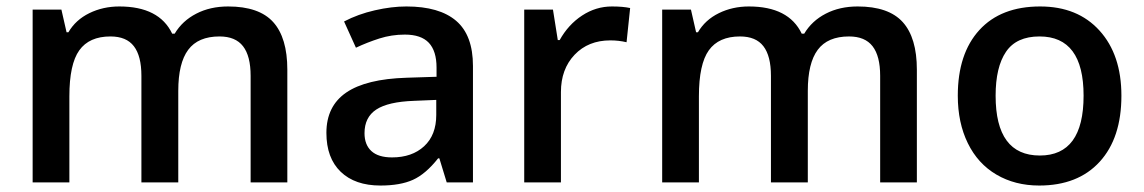

<svg xmlns="http://www.w3.org/2000/svg" viewBox="-20 -570 3574 600"><path d="M537.1 0H421.9V-333Q421.9 -395 398.4 -425.5Q375 -456.1 325.2 -456.1Q258.8 -456.1 227.8 -412.8Q196.8 -369.6 196.8 -269V0H82V-540H171.9L188 -469.2H193.8Q216.3 -507.8 259 -528.8Q301.8 -549.8 353 -549.8Q477.5 -549.8 518.1 -464.8H525.9Q549.8 -504.9 593.3 -527.3Q636.7 -549.8 692.9 -549.8Q789.6 -549.8 833.7 -501Q877.9 -452.1 877.9 -352.1V0H763.2V-333Q763.2 -395 739.5 -425.5Q715.8 -456.1 666 -456.1Q599.1 -456.1 568.1 -414.3Q537.1 -372.6 537.1 -286.1Z M1376 0 1353 -75.2H1349.1Q1310.1 -25.9 1270.5 -8.1Q1231 9.8 1168.9 9.8Q1089.4 9.8 1044.7 -33.2Q1000 -76.2 1000 -154.8Q1000 -238.3 1062 -280.8Q1124 -323.2 1251 -327.1L1344.2 -330.1V-358.9Q1344.2 -410.6 1320.1 -436.3Q1295.9 -461.9 1245.1 -461.9Q1203.6 -461.9 1165.5 -449.7Q1127.4 -437.5 1092.3 -420.9L1055.2 -502.9Q1099.1 -525.9 1151.4 -537.8Q1203.6 -549.8 1250 -549.8Q1353 -549.8 1405.5 -504.9Q1458 -460 1458 -363.8V0ZM1205.1 -78.1Q1267.6 -78.1 1305.4 -113Q1343.3 -147.9 1343.3 -210.9V-257.8L1273.9 -254.9Q1192.9 -252 1156 -227.8Q1119.1 -203.6 1119.1 -153.8Q1119.1 -117.7 1140.6 -97.9Q1162.1 -78.1 1205.1 -78.1Z M1892.1 -549.8Q1926.8 -549.8 1949.2 -544.9L1938 -438Q1913.6 -443.8 1887.2 -443.8Q1818.4 -443.8 1775.6 -398.9Q1732.9 -354 1732.9 -282.2V0H1618.2V-540H1708L1723.1 -444.8H1729Q1755.9 -493.2 1799.1 -521.5Q1842.3 -549.8 1892.1 -549.8Z M2504.4 0H2389.2V-333Q2389.2 -395 2365.7 -425.5Q2342.3 -456.1 2292.5 -456.1Q2226.1 -456.1 2195.1 -412.8Q2164.1 -369.6 2164.1 -269V0H2049.3V-540H2139.2L2155.3 -469.2H2161.1Q2183.6 -507.8 2226.3 -528.8Q2269 -549.8 2320.3 -549.8Q2444.8 -549.8 2485.4 -464.8H2493.2Q2517.1 -504.9 2560.5 -527.3Q2604 -549.8 2660.2 -549.8Q2756.8 -549.8 2801 -501Q2845.2 -452.1 2845.2 -352.1V0H2730.5V-333Q2730.5 -395 2706.8 -425.5Q2683.1 -456.1 2633.3 -456.1Q2566.4 -456.1 2535.4 -414.3Q2504.4 -372.6 2504.4 -286.1Z M3484.4 -271Q3484.4 -138.7 3416.5 -64.5Q3348.6 9.8 3227.5 9.8Q3151.9 9.8 3093.8 -24.4Q3035.6 -58.6 3004.4 -122.6Q2973.1 -186.5 2973.1 -271Q2973.1 -402.3 3040.5 -476.1Q3107.9 -549.8 3230.5 -549.8Q3347.7 -549.8 3416 -474.4Q3484.4 -398.9 3484.4 -271ZM3091.3 -271Q3091.3 -84 3229.5 -84Q3366.2 -84 3366.2 -271Q3366.2 -456.1 3228.5 -456.1Q3156.2 -456.1 3123.8 -408.2Q3091.3 -360.4 3091.3 -271Z"/></svg>

Font: f0_41264          
Style: Regular
Weight: 600
Foundry: Ascender Corporation
Version: Version 1.10